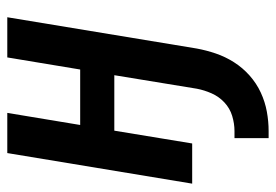

<svg xmlns="http://www.w3.org/2000/svg" viewBox="-138 -422 775 540"><g transform="rotate(-90 250.0 -152.5)"><path d="M131 215V119H151Q172 119 193.5 112.5Q215 106 231.5 90.5Q248 75 257 54.5Q266 34 270 13L308 -219H152L116 0H3L89 -520H202L168 -315H324L358 -520H471L383 13Q378 40 369 66.5Q360 93 344.5 117.5Q329 142 307 161.5Q285 181 259 193Q233 205 205.5 210Q178 215 151 215Z"/></g></svg>

Font: Iosevka Oblique
Style: Bold
Weight: 700
Italic angle: -9°
Monospace: yes
Designer: Belleve Invis
Foundry: Belleve Invis
Version: Version 32.5.0; ttfautohint (v1.8.4)